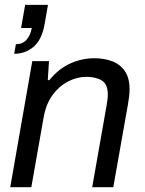

<svg xmlns="http://www.w3.org/2000/svg" viewBox="-20 -781 603 801"><path d="M22.7 0 114.7 -526H184.4L179.3 -446.7H185.8Q224.5 -494.1 273 -516.1Q321.5 -538 373.1 -538Q415.6 -538 448.7 -525.2Q481.8 -512.4 501.1 -484Q520.5 -455.7 520.5 -409Q520.5 -394.6 518.7 -378.8Q516.9 -363 513.8 -345.6L452.6 0H364.6L424.7 -341.2Q426.7 -353.8 428.2 -365.2Q429.8 -376.5 429.8 -385.7Q429.8 -430 404.8 -445.2Q379.8 -460.4 340 -460.4Q301.7 -460.4 264.4 -441.3Q227.1 -422.3 199.5 -384.9Q172 -347.5 162.1 -291.6L110.7 0ZM39.2 -556.6 46.3 -596.5Q74.2 -596.5 90.7 -615.1Q107.1 -633.7 112.5 -664.1H68L84.9 -760.7H180.1L166.4 -681.9Q154.8 -615.1 120.2 -585.9Q85.6 -556.6 39.2 -556.6Z"/></svg>

Font: Archivo Variable SemiBold
Style: Italic
Weight: 600
Italic angle: -10°
Designer: Hector Gatti
Foundry: Omnibus-Type
Version: Version 2.001